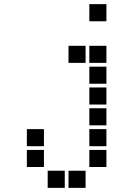

<svg xmlns="http://www.w3.org/2000/svg" viewBox="-20 -711 640 922"><path d="M410 -691Q409 -691 409 -691Q409 -691 409 -690V-610Q409 -609 409 -609Q409 -609 410 -609H490Q491 -609 491 -609Q491 -609 491 -610V-690Q491 -691 491 -691Q491 -691 490 -691ZM310 -491Q309 -491 309 -491Q309 -491 309 -490V-410Q309 -409 309 -409Q309 -409 310 -409H390Q391 -409 391 -409Q391 -409 391 -410V-490Q391 -491 391 -491Q391 -491 390 -491ZM410 -491Q409 -491 409 -491Q409 -491 409 -490V-410Q409 -409 409 -409Q409 -409 410 -409H490Q491 -409 491 -409Q491 -409 491 -410V-490Q491 -491 491 -491Q491 -491 490 -491ZM410 -391Q409 -391 409 -391Q409 -391 409 -390V-310Q409 -309 409 -309Q409 -309 410 -309H490Q491 -309 491 -309Q491 -309 491 -310V-390Q491 -391 491 -391Q491 -391 490 -391ZM410 -291Q409 -291 409 -291Q409 -291 409 -290V-210Q409 -209 409 -209Q409 -209 410 -209H490Q491 -209 491 -209Q491 -209 491 -210V-290Q491 -291 491 -291Q491 -291 490 -291ZM410 -191Q409 -191 409 -191Q409 -191 409 -190V-110Q409 -109 409 -109Q409 -109 410 -109H490Q491 -109 491 -109Q491 -109 491 -110V-190Q491 -191 491 -191Q491 -191 490 -191ZM110 -91Q109 -91 109 -91Q109 -91 109 -90V-10Q109 -9 109 -9Q109 -9 110 -9H190Q191 -9 191 -9Q191 -9 191 -10V-90Q191 -91 191 -91Q191 -91 190 -91ZM410 -91Q409 -91 409 -91Q409 -91 409 -90V-10Q409 -9 409 -9Q409 -9 410 -9H490Q491 -9 491 -9Q491 -9 491 -10V-90Q491 -91 491 -91Q491 -91 490 -91ZM110 9Q109 9 109 9Q109 9 109 10V90Q109 91 109 91Q109 91 110 91H190Q191 91 191 91Q191 91 191 90V10Q191 9 191 9Q191 9 190 9ZM410 9Q409 9 409 9Q409 9 409 10V90Q409 91 409 91Q409 91 410 91H490Q491 91 491 91Q491 91 491 90V10Q491 9 491 9Q491 9 490 9ZM210 109Q209 109 209 109Q209 109 209 110V190Q209 191 209 191Q209 191 210 191H290Q291 191 291 191Q291 191 291 190V110Q291 109 291 109Q291 109 290 109ZM310 109Q309 109 309 109Q309 109 309 110V190Q309 191 309 191Q309 191 310 191H390Q391 191 391 191Q391 191 391 190V110Q391 109 391 109Q391 109 390 109Z"/></svg>

Font: Doto Black ExtraBold
Style: Regular
Weight: 800
Monospace: yes
Version: Version 1.000